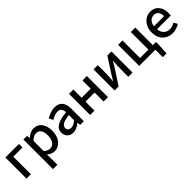

<svg xmlns="http://www.w3.org/2000/svg" viewBox="300 -1941 3541 3541"><g transform="rotate(-45 2070.5 -170.5)"><path d="M87 0H201V-458H440V-550H87Z M556 -550V223H670V45L667 -49C668 -48 669 -47 670 -46C716 -8 764 13 812 13C936 13 1048 -95 1048 -285C1048 -453 971 -564 831 -564C770 -564 710 -530 663 -490H659L650 -550ZM670 -132V-401C717 -446 758 -468 801 -468C893 -468 930 -397 930 -282C930 -153 870 -82 790 -82C756 -82 713 -95 670 -132Z M1301 13C1367 13 1426 -20 1476 -63H1479L1489 0H1583V-331C1583 -477 1520 -564 1383 -564C1295 -564 1218 -528 1161 -492L1204 -414C1251 -444 1305 -470 1363 -470C1444 -470 1467 -414 1468 -350C1239 -325 1139 -264 1139 -146C1139 -49 1206 13 1301 13ZM1336 -78C1287 -78 1250 -100 1250 -154C1250 -215 1305 -257 1468 -277V-142C1423 -101 1384 -78 1336 -78Z M1746 0H1860V-234H2097V0H2212V-550H2097V-335H1860V-550H1746Z M2385 -550V0H2490L2678 -289C2698 -321 2728 -372 2748 -406H2753C2748 -335 2742 -262 2742 -205V0H2853V-550H2747L2560 -262C2541 -229 2509 -178 2490 -145H2485C2490 -215 2496 -288 2496 -345V-550Z M3026 0H3448V194H3546L3558 -18V-92H3475V-550H3359V-92H3140V-550H3026Z M3892 13C3964 13 4027 -12 4078 -45L4038 -118C3998 -92 3956 -77 3907 -77C3812 -77 3746 -140 3737 -245H4094C4097 -258 4099 -281 4099 -303C4099 -459 4021 -564 3875 -564C3746 -564 3624 -453 3624 -274C3624 -93 3743 13 3892 13ZM3736 -324C3746 -420 3808 -474 3877 -474C3957 -474 4000 -419 4000 -324Z"/></g></svg>

Font: Kinto Sans Med
Style: Regular
Weight: 500
Designer: Authors: Ryoko NISHIZUKA  (kana & ideographs); Paul D. Hunt (Latin, Greek & Cyrillic); Wenlong ZHANG  (bopomofo); Sandol
Foundry: Adobe Systems Incorporated, ookami Inc.
Version: Version 0.001